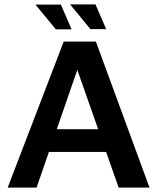

<svg xmlns="http://www.w3.org/2000/svg" viewBox="-20 -857 718 877"><path d="M15 0 271 -667H418L663 0H522L304 -621L364 -627L147 0ZM150 -163 183 -267H493L505 -163ZM235 -723 142 -836H258L307 -723ZM393 -724 300 -837H416L465 -724Z"/></svg>

Font: Maven Pro SemiBold
Style: Regular
Weight: 600
Designer: Joe Prince
Foundry: Joe Prince
Version: Version 2.103